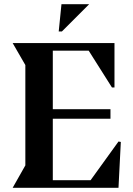

<svg xmlns="http://www.w3.org/2000/svg" viewBox="-20 -889 632 909"><path d="M271 -869H402L273 -740H258ZM40 0 100 -106V-581L40 -685H522V-475H510L400 -649H230V-372H503V-327H230V-36H409L541 -219L552 -217L541 0Z"/></svg>

Font: Bluu Next Cyrillic
Style: Bold
Weight: 700
Designer: Igor Stepanchenko
Foundry: Igor Stepanchenko
Version: Version 1.000